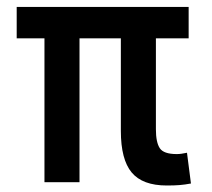

<svg xmlns="http://www.w3.org/2000/svg" viewBox="-20 -538 626 567"><path d="M472.7 9.8Q400.9 9.8 368.9 -28.6Q336.9 -66.9 336.9 -151.4V-517.6H440.4V-156.2Q440.4 -117.7 451.9 -100.3Q463.4 -83 502 -83Q508.8 -83 515.9 -84Q522.9 -85 532.2 -86.9L543.9 3.9Q525.9 7.3 510.7 8.5Q495.6 9.8 472.7 9.8ZM111.3 0V-517.6H214.8V0ZM29.3 -424.8V-517.6H537.1V-424.8Z"/></svg>

Font: Cascadia Code
Style: Regular
Weight: 400
Monospace: yes
Designer: Aaron Bell
Foundry: Saja Typeworks
Version: Version 2106.017